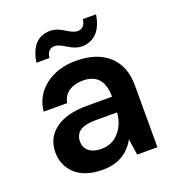

<svg xmlns="http://www.w3.org/2000/svg" viewBox="-129 -794 831 908"><g transform="rotate(-20 287.0 -339.5)"><path d="M235 12Q146 12 98.5 -31.5Q51 -75 51 -141Q51 -214 107 -256Q163 -298 267 -298H393Q393 -417 289 -417Q247 -417 218.5 -398Q190 -379 183 -342H65Q73 -421 135.5 -468.5Q198 -516 289 -516Q395 -516 454 -462Q513 -408 513 -312V0H411L399 -81Q348 12 235 12ZM262 -83Q317 -83 351 -122Q385 -161 390 -218V-220H279Q178 -220 178 -150Q178 -119 200.5 -101Q223 -83 262 -83ZM341 -570Q311 -570 274.5 -593Q238 -616 220 -616Q183 -616 177 -571H112Q130 -691 225 -691Q255 -691 291 -668Q327 -645 346 -645Q383 -645 389 -690H455Q446 -630 416 -600Q386 -570 341 -570Z"/></g></svg>

Font: AWOL-DM SemiBold
Style: Regular
Weight: 600
Designer: Colophon Foundry, Jonny Pinhorn, Mikhail Sharanda
Foundry: Colophon Foundry
Version: Version 1.000;Glyphs 3.2.3 (3260)